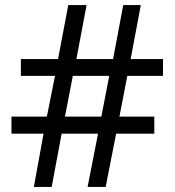

<svg xmlns="http://www.w3.org/2000/svg" viewBox="-20 -734 686 754"><path d="M480 -436 449 -276H586V-209H436L395 0H324L365 -209H222L183 0H113L151 -209H25V-276H164L196 -436H62V-502H208L248 -714H320L280 -502H424L464 -714H533L493 -502H620V-436ZM235 -276H378L409 -436H266Z"/></svg>

Font: Noto Sans Lepcha
Style: Regular
Weight: 400
Designer: Monotype Design Team
Foundry: Monotype Imaging Inc.
Version: Version 2.006; ttfautohint (v1.8.4.7-5d5b)